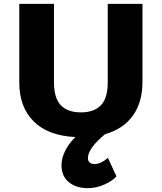

<svg xmlns="http://www.w3.org/2000/svg" viewBox="-20 -700 839 996"><path d="M719 -680V-274Q719 -170 669.5 -100.5Q620 -31 525 -4Q436 70 436 120Q436 135 445.5 143Q455 151 471 151Q502 151 540 119L584 215Q564 238 522 257Q480 276 436 276Q374 276 336.5 244.5Q299 213 299 157Q299 121 318 82.5Q337 44 371 11Q229 4 154.5 -70.5Q80 -145 80 -272V-680H260V-273Q260 -191 295.5 -154Q331 -117 400 -117Q468 -117 503.5 -154Q539 -191 539 -273V-680Z"/></svg>

Font: Martel Sans Black
Style: Regular
Weight: 900
Designer: Dan Reynolds and Mathieu Réguer
Foundry: Dan Reynolds and Mathieu Réguer
Version: Version 1.002; ttfautohint (v1.1) -l 5 -r 5 -G 72 -x 0 -D la